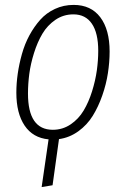

<svg xmlns="http://www.w3.org/2000/svg" viewBox="-20 -552 508 774"><path d="M421.9 -344.2Q421.9 -301.8 415 -257.1Q408.2 -212.4 392.3 -167Q376.5 -121.6 353.8 -85Q331.1 -48.3 295.7 -22.7Q260.3 2.9 217.8 8.8L191.9 194.8L147.9 202.1L175.8 9.8Q112.8 3.9 79.3 -45.7Q45.9 -95.2 45.9 -178.2Q45.9 -215.8 51.5 -254.9Q57.1 -293.9 68.4 -334.2Q79.6 -374.5 98.6 -409.7Q117.7 -444.8 142.3 -472.4Q167 -500 201.7 -516.1Q236.3 -532.2 276.9 -532.2Q346.7 -532.2 384.3 -482.4Q421.9 -432.6 421.9 -344.2ZM192.9 -28.8Q232.4 -28.8 264.6 -50.5Q296.9 -72.3 317.1 -106.2Q337.4 -140.1 351.1 -183.8Q364.7 -227.5 370.4 -268.3Q376 -309.1 376 -347.2Q376 -418.9 350.3 -456.5Q324.7 -494.1 275.9 -494.1Q235.8 -494.1 203.6 -472.2Q171.4 -450.2 151.1 -416.3Q130.9 -382.3 117.2 -338.6Q103.5 -294.9 98.1 -254.2Q92.8 -213.4 92.8 -174.8Q92.8 -28.8 192.9 -28.8Z"/></svg>

Font: Fira Sans Compressed ExtraLight
Style: Italic
Weight: 250
Width: 3
Italic angle: -8°
Designer: Carrois Corporate & Edenspiekermann AG
Foundry: Carrois Corporate GbR & Edenspiekermann AG
Version: Version 4.203;PS 004.203;hotconv 1.0.88;makeotf.lib2.5.64775